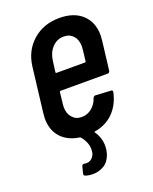

<svg xmlns="http://www.w3.org/2000/svg" viewBox="-132 -591 669 842"><g transform="rotate(-20 202.5 -170.0)"><path d="M365 -215H146Q143 -215 141 -211L135 -157Q134 -152 134 -143Q134 -113 150.5 -94Q167 -75 194 -75Q221 -75 241.5 -92Q262 -109 271 -136Q275 -144 282 -144L354 -140Q359 -140 360.5 -137Q362 -134 361 -130Q349 -75 314.5 -40Q280 -5 227 4Q221 5 225 9Q247 41 247 78Q247 98 241 117Q230 149 206.5 163Q183 177 155 177Q136 177 121 172Q112 169 114 160L122 129Q125 119 135 121Q138 122 145 122Q157 122 167.5 114Q178 106 183 90Q185 78 185 72Q185 39 159 8L155 6Q100 -2 69.5 -36Q39 -70 39 -125Q39 -132 41 -150L66 -358Q75 -429 125 -473Q175 -517 249 -517Q317 -517 355.5 -481Q394 -445 394 -384Q394 -376 392 -358L376 -225Q374 -215 365 -215ZM159 -352 152 -299Q152 -295 156 -295H288Q290 -295 291.5 -296Q293 -297 293 -299L299 -352Q300 -357 300 -366Q300 -397 283.5 -415.5Q267 -434 239 -434Q208 -434 186 -411Q164 -388 159 -352Z"/></g></svg>

Font: Barlow Condensed Medium
Style: Italic
Weight: 500
Width: 3
Italic angle: -7°
Designer: Jeremy Tribby
Foundry: Tribby Type
Version: Version 1.408